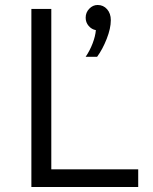

<svg xmlns="http://www.w3.org/2000/svg" viewBox="-20 -751 613 771"><path d="M535 0H106V-715H186V-71H535ZM370 -523H324Q341 -548 352 -577Q363 -606 365 -630Q348 -633 336 -647Q324 -661 324 -680Q324 -701 338.5 -716Q353 -731 372 -731Q395 -731 410 -714Q425 -697 425 -670Q425 -637 408.5 -595Q392 -553 370 -523Z"/></svg>

Font: Wix Madefor Text
Style: Regular
Weight: 400
Designer: Dalton Maag Ltd
Foundry: Dalton Maag Ltd
Version: Version 3.100